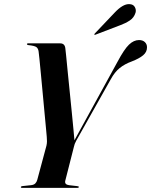

<svg xmlns="http://www.w3.org/2000/svg" viewBox="-20 -910 732 930"><path d="M362 -4.5Q362 0 353.5 0H86.5Q81 0 81 -3.5Q81 -7.5 87.5 -8.5L130 -13Q144.5 -14.5 151.2 -21.8Q158 -29 160.5 -39L205 -204.5Q207.5 -215.5 207.5 -225.5Q207.5 -235.5 206.5 -247Q206 -254.5 203 -286Q200 -317.5 195.8 -362.5Q191.5 -407.5 187 -456.8Q182.5 -506 178.2 -550.5Q174 -595 171 -625Q168 -655 167 -660.5Q165 -675.5 156 -682Q147 -688.5 117.5 -691.5Q110.5 -692.5 110.5 -696.5Q110.5 -700 116 -700H271.5Q294 -700 296.5 -675.5Q297.5 -669.5 300.5 -638.8Q303.5 -608 308 -562.2Q312.5 -516.5 317.8 -465Q323 -413.5 327.8 -365.2Q332.5 -317 336 -280.8Q339.5 -244.5 340.5 -230.5L548.5 -609.5Q581.5 -671.5 604.8 -693.8Q628 -716 653.5 -716Q671.5 -716 682 -705.8Q692.5 -695.5 692 -680Q692 -658 673.2 -642.2Q654.5 -626.5 618.5 -612.5Q584 -600 559.8 -580.5Q535.5 -561 516.5 -526L349.5 -229Q344.5 -220 342 -213Q339.5 -206 338 -199L296 -34Q292 -16 314.5 -13L353.5 -8.5Q362 -7.5 362 -4.5ZM535 -848.5Q575.5 -891.5 606.5 -890Q625.5 -889.5 633 -876Q640.5 -862.5 636.5 -848.5Q629 -824 608.2 -810.5Q587.5 -797 564 -788.5L442.5 -742Q438 -740 437 -742.5Q436 -744.5 439.5 -748Z"/></svg>

Font: Fraunces 144pt SemiBold
Style: Italic
Weight: 600
Italic angle: -16°
Version: Version 1.000;[0bf87f6ff]